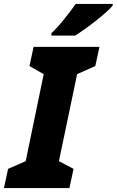

<svg xmlns="http://www.w3.org/2000/svg" viewBox="-52 -951 590 971"><path d="M-32 0 -11 -97 78 -136 169 -576 97 -617 118 -714H451L430 -617L338 -576L246 -136L320 -97L299 0ZM208 -771V-783Q238 -811 272 -853.5Q306 -896 331 -931H518V-923Q507 -909 484.5 -889Q462 -869 433.5 -846.5Q405 -824 377 -804Q349 -784 328 -771Z"/></svg>

Font: Noto Sans Disp ExtBd
Style: Italic
Weight: 800
Italic angle: -12°
Designer: Monotype Design Team
Foundry: Monotype Imaging Inc.
Version: Version 2.000;GOOG;noto-source:20170915:90ef993387c0